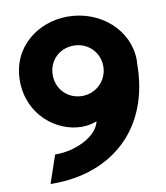

<svg xmlns="http://www.w3.org/2000/svg" viewBox="-83 -792 755 875"><g transform="rotate(-10 294.5 -354.0)"><path d="M564 -458C564 -462 565 -466 565 -472C565 -612 441 -723 288 -723C154 -723 24 -631 24 -472C24 -314 150 -217 267 -217C295 -217 318 -223 336 -230C322 -163 221 -114 131 -114H124L80 15H94C364 15 564 -155 564 -458ZM410 -472C410 -406 357 -355 293 -355C227 -355 176 -405 176 -472C176 -538 226 -588 293 -588C359 -588 410 -537 410 -472Z"/></g></svg>

Font: Bluebird
Style: SfBd
Weight: 700
Designer: Jasper
Foundry: Cannot Into Space Fonts
Version: Version 0.98